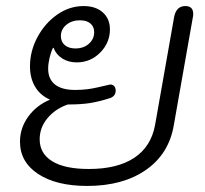

<svg xmlns="http://www.w3.org/2000/svg" viewBox="-20 -604 676 634"><path d="M46 -136Q46 -181 73 -218.5Q100 -256 145 -275Q113 -289 96 -317.5Q79 -346 79 -385Q79 -435 103.5 -481Q128 -527 168.5 -555.5Q209 -584 256 -584Q296 -584 319.5 -563Q343 -542 343 -507Q343 -463 311 -430.5Q279 -398 233 -398Q206 -398 185.5 -411Q165 -424 157 -446H155Q148 -432 143.5 -412.5Q139 -393 139 -377Q139 -343 161.5 -325Q184 -307 228 -307Q267 -307 302.5 -315.5Q338 -324 344 -325Q352 -325 357 -319.5Q362 -314 362 -305Q362 -285 340 -279Q305 -268 276 -263.5Q247 -259 204 -259Q163 -245 137 -214Q111 -183 111 -144Q111 -97 152.5 -71.5Q194 -46 273 -46Q368 -46 423.5 -83Q479 -120 492 -191L555 -548Q562 -584 592 -584Q618 -584 618 -558Q618 -551 617 -548L554 -191Q538 -96 462 -43Q386 10 268 10Q166 10 106 -29.5Q46 -69 46 -136ZM291 -498Q291 -516 278.5 -526.5Q266 -537 244 -537Q217 -537 199 -522Q181 -507 181 -485Q181 -466 194 -455Q207 -444 229 -444Q256 -444 273.5 -459.5Q291 -475 291 -498Z"/></svg>

Font: Kodchasan Light
Style: Italic
Weight: 300
Italic angle: -10°
Version: Version 1.000; ttfautohint (v1.6)